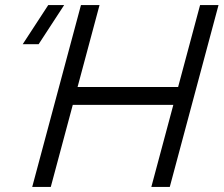

<svg xmlns="http://www.w3.org/2000/svg" viewBox="-20 -740 885 760"><path d="M132.9 -565 234 -720H171L69.9 -565ZM107.5 0H181L268.1 -325H666.1L579 0H652L845 -720H772L685 -395.5H287L374 -720H300.5Z"/></svg>

Font: Manrope
Style: RegularItalic
Weight: 400
Italic angle: -15°
Designer: Mikhail Sharanda
Foundry: Mikhail Sharanda
Version: Version 4.502;hotconv 1.0.109;makeotfexe 2.5.65596